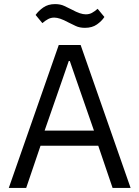

<svg xmlns="http://www.w3.org/2000/svg" viewBox="-20 -918 681 938"><path d="M618 0H530L460 -206H178L108 0H23L267 -698H374ZM439 -280 351 -533 321 -620H316L286 -533L198 -280ZM395 -782Q369 -782 350 -791Q331 -800 315 -808Q291 -821 274.5 -826.5Q258 -832 245 -832Q229 -832 215.5 -825Q202 -818 187 -805L154 -845Q168 -865 191.5 -881.5Q215 -898 249 -898Q275 -898 294 -889Q313 -880 329 -872Q353 -859 369.5 -853.5Q386 -848 399 -848Q416 -848 429 -855Q442 -862 457 -875L490 -835Q477 -815 453.5 -798.5Q430 -782 395 -782Z"/></svg>

Font: IBM Plex Sans
Style: Regular
Weight: 400
Designer: Mike Abbink, Paul van der Laan, Pieter van Rosmalen
Foundry: Bold Monday
Version: Version 3.201